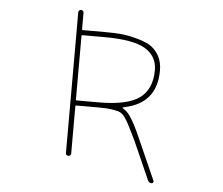

<svg xmlns="http://www.w3.org/2000/svg" viewBox="-56 -817 1112 956"><g transform="rotate(5 500.0 -338.5)"><path d="M736.3 76.2Q722.7 76.2 716.8 63.5L632.8 -126Q610.4 -172.9 597.7 -197.3Q585 -222.7 572.3 -240.2Q558.6 -259.8 540 -265.6Q521.5 -270.5 501.5 -273.4Q481.4 -276.4 439.5 -276.4H328.1Q324.2 -276.4 324.2 -271.5V-36.1Q324.2 -30.3 320.3 -26.9Q316.4 -23.4 311 -23.4Q305.7 -23.4 301.8 -26.9Q297.9 -30.3 297.9 -36.1V-740.2Q297.9 -745.1 301.8 -749Q305.7 -752.9 311 -752.9Q316.4 -752.9 320.3 -749Q324.2 -745.1 324.2 -740.2V-658.2Q324.2 -653.3 328.1 -653.3H439.5Q481.4 -653.3 517.6 -650.4Q551.8 -647.5 592.8 -636.7Q633.8 -626 663.1 -610.4Q691.4 -593.8 710 -562Q728.5 -530.3 728.5 -486.3Q728.5 -399.4 683.6 -349.6Q643.6 -304.7 567.4 -289.1L560.5 -287.1Q558.6 -287.1 558.6 -285.6Q558.6 -284.2 559.6 -284.2L566.4 -279.3Q584 -268.6 599.6 -245.1Q622.1 -212.9 655.3 -136.7L744.1 63.5Q745.1 65.4 745.1 67.4Q745.1 69.3 743.2 72.3Q741.2 76.2 736.3 76.2ZM324.2 -305.7Q324.2 -301.8 328.1 -301.8H439.5Q580.1 -301.8 641.6 -345.7Q703.1 -390.6 703.1 -486.3Q703.1 -555.7 641.6 -592.8Q581.1 -627.9 439.5 -627.9H328.1Q324.2 -627.9 324.2 -624Z"/></g></svg>

Font: Rounded Mgen+ 1m thin
Style: Regular
Weight: 100
Designer: [Source Han Sans]
Ryoko NISHIZUKA  (kana & ideographs); Paul D. Hunt (Latin, Greek & Cyrillic); Wenlong ZHANG  (bopomofo
Version: Version 1.059.20150602